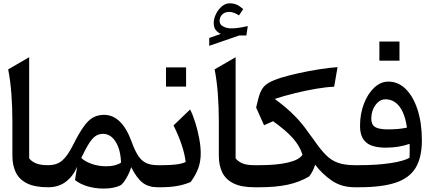

<svg xmlns="http://www.w3.org/2000/svg" viewBox="-20 -1106 2565 1134"><path d="M152.3 -768.1V-170.9Q166.5 -152.3 192.1 -141.4Q217.8 -130.4 263.7 -130.4H264.2V0H263.7Q185.5 0 139.4 -23.2Q93.3 -46.4 73.2 -88.1Q53.2 -129.9 53.2 -185.1V-386.7Q53.2 -475.6 47.1 -554Q41 -632.3 28.3 -696.3Z M594.2 -427.7Q700.2 -427.7 758.3 -266.6Q776.9 -214.8 796.9 -185.1Q816.9 -155.3 844.2 -142.8Q871.6 -130.4 911.6 -130.4H912.1V0H911.6Q857.9 0 823 -26.4Q788.1 -52.7 754.9 -118.7Q748.5 -96.7 737.1 -73.7Q725.6 -50.8 713.1 -33.4Q700.7 -16.1 689.9 -10.7Q651.9 7.8 591.3 7.8Q543.9 7.8 499.3 -4.9Q454.6 -17.6 422.9 -42.5L435.5 -121.1Q412.6 -65.9 369.4 -33Q326.2 0 264.2 0Q254.9 0 250.5 -7.8Q246.1 -15.6 246.1 -34.7V-95.7Q246.1 -114.7 250.5 -122.6Q254.9 -130.4 264.2 -130.4Q315.9 -130.4 347.4 -157.7Q378.9 -185.1 410.2 -247.1Q445.8 -318.4 473.9 -357.7Q502 -397 530.3 -412.4Q558.6 -427.7 594.2 -427.7ZM588.9 -315.4Q564.9 -315.4 546.1 -303.7Q527.3 -292 507.3 -261.2Q487.3 -230.5 460 -173.3Q481.4 -152.3 521 -138.2Q560.5 -124 606.9 -124Q663.1 -124 694.8 -145.5Q692.4 -221.7 663.1 -268.6Q633.8 -315.4 588.9 -315.4Z M960.4 -708H1079.1V-594.7H960.4ZM912.1 0Q902.8 0 898.4 -7.8Q894 -15.6 894 -34.7V-95.7Q894 -114.7 898.4 -122.6Q902.8 -130.4 912.1 -130.4H942.4Q982.9 -130.4 1019 -134.5Q1055.2 -138.7 1076.7 -149.4Q1065.4 -243.2 1004.9 -365.2L1103 -459.5Q1119.6 -426.3 1133.8 -380.9Q1147.9 -335.4 1156.7 -287.8Q1165.5 -240.2 1165.5 -199.7Q1165.5 -152.3 1151.1 -112.5Q1136.7 -72.8 1106 -30.8Q1065.9 -14.2 1023.7 -7.1Q981.4 0 926.3 0Z M1371.6 -768.1V-170.9Q1385.7 -152.3 1411.4 -141.4Q1437 -130.4 1482.9 -130.4H1483.4V0H1482.9Q1404.8 0 1358.6 -23.2Q1312.5 -46.4 1292.5 -88.1Q1272.5 -129.9 1272.5 -185.1V-386.7Q1272.5 -475.6 1266.4 -554Q1260.3 -632.3 1247.6 -696.3ZM1276.9 -982.4Q1276.9 -961.4 1297.6 -950Q1318.4 -938.5 1346.7 -938.5Q1387.2 -938.5 1443.4 -952.1L1435.1 -896.5H1393.1L1215.8 -835.4V-881.8L1284.2 -905.8Q1242.2 -924.3 1242.2 -969.7Q1242.2 -995.6 1255.4 -1022.7Q1268.6 -1049.8 1290 -1068.1Q1311.5 -1086.4 1336.4 -1086.4Q1357.9 -1086.4 1375.2 -1079.6Q1392.6 -1072.8 1416.5 -1052.7L1391.6 -1015.1Q1360.4 -1035.6 1333 -1035.6Q1307.6 -1035.6 1292.2 -1020Q1276.9 -1004.4 1276.9 -982.4Z M1973.6 -709.5 1953.6 -593.8Q1909.2 -592.3 1847.4 -581.8Q1785.6 -571.3 1720.9 -555.4Q1656.2 -539.6 1603 -521.5Q1673.3 -469.7 1719.2 -423.1Q1765.1 -376.5 1799.8 -325.7L1834 -279.3Q1871.6 -224.6 1903.6 -191.9Q1935.5 -159.2 1975.6 -144.8Q2015.6 -130.4 2076.7 -130.4H2077.1V0H2076.7Q1996.1 0 1939 -39.8Q1881.8 -79.6 1841.3 -133.3Q1829.1 -92.8 1805.7 -63.5Q1748 -29.8 1678.2 -14.9Q1608.4 0 1512.2 0H1483.4Q1474.1 0 1469.7 -7.8Q1465.3 -15.6 1465.3 -34.7V-95.7Q1465.3 -114.7 1469.7 -122.6Q1474.1 -130.4 1483.4 -130.4H1512.7Q1614.7 -130.4 1680.9 -146Q1747.1 -161.6 1766.6 -191.9Q1751.5 -242.2 1710.7 -288.8Q1669.9 -335.4 1592.8 -390.1L1539.6 -366.2L1492.7 -470.7L1504.4 -518.1Q1513.7 -556.2 1527.3 -578.9Q1541 -601.6 1567.1 -616.9Q1593.3 -632.3 1640.1 -647Q1686.5 -661.1 1745.4 -674.1Q1804.2 -687 1864.3 -696.5Q1924.3 -706.1 1973.6 -709.5Z M2471.7 -276.9Q2471.7 -176.8 2435.3 -115.7Q2398.9 -54.7 2317.4 -27.3Q2235.8 0 2100.6 0H2077.1Q2059.1 0 2059.1 -34.7V-95.7Q2059.1 -130.4 2077.1 -130.4H2099.6Q2207.5 -130.4 2288.1 -142.8Q2368.7 -155.3 2398.9 -174.8Q2399.9 -192.9 2399.7 -215.1Q2399.4 -237.3 2399.4 -256.3Q2334.5 -233.9 2258.8 -233.9Q2179.2 -233.9 2142.8 -264.6Q2106.4 -295.4 2106.4 -362.3Q2106.4 -433.6 2129.4 -493.2Q2152.3 -552.7 2190.4 -588.4Q2228.5 -624 2273.9 -624Q2332 -624 2376.5 -580.1Q2420.9 -536.1 2446.3 -457.8Q2471.7 -379.4 2471.7 -276.9ZM2383.8 -352.5Q2371.6 -435.1 2338.9 -477.3Q2306.2 -519.5 2256.8 -519.5Q2222.7 -519.5 2197.8 -485.8Q2172.9 -452.1 2172.9 -405.3Q2172.9 -370.1 2195.1 -356Q2217.3 -341.8 2272.5 -341.8Q2337.9 -341.8 2383.8 -352.5ZM2220.7 -860.8H2339.4V-747.6H2220.7Z"/></svg>

Font: Pinar-DS3-FD SemiBold
Style: Regular
Weight: 600
Designer: Amin Abedi
Version: Version 3.000